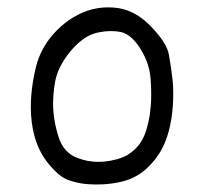

<svg xmlns="http://www.w3.org/2000/svg" viewBox="-20 -509 540 514"><path d="M242.7 -75.7Q214.4 -75.7 186.5 -86.4Q149.4 -101.1 136.7 -142.6Q122.1 -189 122.1 -231Q122.1 -258.3 127.4 -289.6Q134.8 -330.6 168.5 -371.6Q202.6 -412.6 239.7 -421.4Q260.7 -425.8 276.4 -425.8Q292 -425.8 303.7 -423.3Q332.5 -416.5 356.4 -377.4Q380.4 -339.4 383.3 -296.4Q384.8 -275.9 384.8 -256.6Q384.8 -237.3 383.5 -224.1Q382.3 -210.9 381.1 -202.4Q379.9 -193.8 377.9 -185.1Q371.1 -153.8 361.8 -136.7Q348.1 -110.4 319.8 -93.3Q295.4 -80.1 257.8 -76.2Q250 -75.7 242.7 -75.7ZM239.7 -15.1Q275.4 -15.1 306.6 -22.9Q348.1 -32.7 378.9 -64Q409.7 -95.2 423.8 -133.3Q443.8 -186 443.8 -259.8Q443.8 -279.3 441.9 -295.9Q438 -330.1 432.1 -362.8Q426.8 -393.6 384.8 -437.5Q342.8 -481.4 293.5 -487.8Q280.8 -489.3 268.6 -489.3Q214.4 -489.3 164.6 -455.1Q141.6 -439 122.1 -417Q88.9 -378.9 76.7 -331.5Q62.5 -273.9 62.5 -221.7Q62.5 -181.2 72.3 -144.5Q86.4 -91.8 126 -52.7Q144.5 -33.7 162.1 -27.3Q187.5 -18.1 213.4 -16.1Q227.1 -15.1 239.7 -15.1Z"/></svg>

Font: NaikaiFont
Style: Light
Weight: 300
Version: Version 1.89